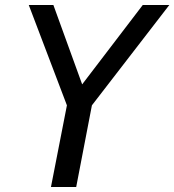

<svg xmlns="http://www.w3.org/2000/svg" viewBox="-20 -749 698 769"><path d="M184.1 0H285.2L348.1 -327.1L658.2 -729H551.8L309.1 -411.1L193.8 -729H95.2L248 -327.1Z"/></svg>

Font: Hack
Style: Oblique
Weight: 400
Italic angle: -12°
Monospace: yes
Designer: Christopher Simpkins
Foundry: Christopher Simpkins
Version: Version 2.010